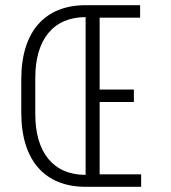

<svg xmlns="http://www.w3.org/2000/svg" viewBox="-20 -720 660 740"><path d="M364 -48V-327H496V-375H364V-652H520V-700H310C156 -700 62 -602 62 -414V-286C62 -98 156 0 310 0H524V-48ZM310 -46C184 -46 116 -134 116 -280V-420C116 -566 184 -654 310 -654Z"/></svg>

Font: Space Text Light
Style: Regular
Weight: 300
Designer: Florian Karsten (Space Text), Colophon Foundry (Space Mono)
Foundry: Florian Karsten
Version: Version 1.003;PS 001.003;hotconv 1.0.88;makeotf.lib2.5.64775